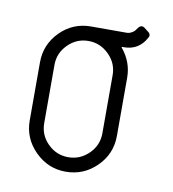

<svg xmlns="http://www.w3.org/2000/svg" viewBox="-62 -537 533 592"><g transform="rotate(10 204.5 -241.0)"><path d="M45.4 -318.4Q45.4 -374.5 85.2 -414.6Q125 -454.6 181.6 -454.6H292Q300.3 -454.6 307.1 -458.3Q314 -461.9 316.9 -465.1Q319.8 -468.3 324.7 -475.6Q330.1 -482.4 335.9 -482.4Q340.8 -482.4 344.7 -479L358.4 -468.3Q363.8 -463.4 363.8 -458.5Q363.8 -453.6 355 -440.9Q332.5 -409.2 292 -409.2H288.6Q283.2 -409.2 286.6 -405.8Q318.4 -366.7 318.4 -318.4V-136.2Q318.4 -79.6 278.1 -39.8Q237.8 0 181.6 0Q126 0 85.7 -40.3Q45.4 -80.6 45.4 -136.2ZM90.8 -318.4V-136.2Q90.8 -98.6 117.7 -72Q144.5 -45.4 181.6 -45.4Q218.8 -45.4 245.8 -72Q272.9 -98.6 272.9 -136.2V-318.4Q272.9 -355.5 245.8 -382.3Q218.8 -409.2 181.6 -409.2Q144.5 -409.2 117.7 -382.3Q90.8 -355.5 90.8 -318.4Z"/></g></svg>

Font: GOSTRUS
Style: type A
Weight: 200
Designer: Юрий и Татьяна Кривогуз
Version: Version 01.0